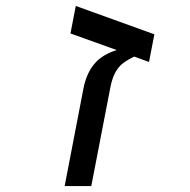

<svg xmlns="http://www.w3.org/2000/svg" viewBox="-20 -628 640 648"><path d="M501 -512.2 482.9 -418.9 433.1 -437Q401.9 -421.9 388.4 -408.9Q375 -396 366.2 -377.4Q357.4 -358.9 352.1 -331.1L288.1 0H198.2L261.2 -327.1Q271 -378.9 297.4 -411.1Q323.7 -443.4 374 -459L217.8 -515.1L235.8 -607.9Z"/></svg>

Font: Liberation Mono
Style: Italic
Weight: 400
Italic angle: -12°
Monospace: yes
Designer: Steve Matteson
Foundry: Ascender Corporation
Version: Version 2.1.5